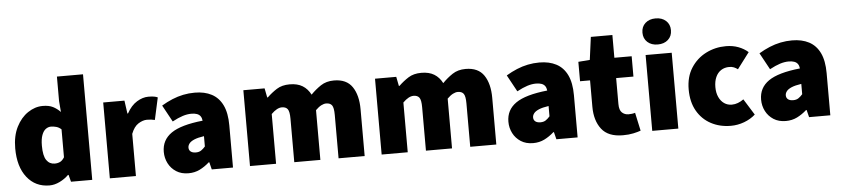

<svg xmlns="http://www.w3.org/2000/svg" viewBox="-44 -991 5530 1261"><g transform="rotate(-5 2721.0 -361.0)"><path d="M240 12Q147 12 91.5 -58.5Q36 -129 36 -250Q36 -332 65.5 -390.5Q95 -449 142 -480.5Q189 -512 240 -512Q281 -512 307.5 -498.5Q334 -485 356 -462L350 -534V-696H522V0H382L370 -46H366Q341 -21 307 -4.5Q273 12 240 12ZM286 -128Q306 -128 321.5 -135.5Q337 -143 350 -164V-348Q335 -362 317 -367Q299 -372 282 -372Q264 -372 248 -360.5Q232 -349 222 -322.5Q212 -296 212 -252Q212 -185 232 -156.5Q252 -128 286 -128Z M638 0V-500H778L790 -414H794Q822 -465 860.5 -488.5Q899 -512 936 -512Q959 -512 973.5 -509.5Q988 -507 998 -502L966 -356Q953 -359 942 -360.5Q931 -362 914 -362Q887 -362 857.5 -343.5Q828 -325 810 -278V0Z M1156 12Q1109 12 1075.5 -9.5Q1042 -31 1024 -66Q1006 -101 1006 -142Q1006 -220 1070 -264.5Q1134 -309 1278 -324Q1276 -342 1268 -353.5Q1260 -365 1245 -370.5Q1230 -376 1208 -376Q1181 -376 1151 -366.5Q1121 -357 1082 -336L1022 -446Q1057 -467 1093 -482Q1129 -497 1166 -504.5Q1203 -512 1242 -512Q1307 -512 1353.5 -487.5Q1400 -463 1425 -411.5Q1450 -360 1450 -278V0H1310L1298 -48H1294Q1264 -21 1230.5 -4.5Q1197 12 1156 12ZM1216 -120Q1237 -120 1251 -129.5Q1265 -139 1278 -154V-222Q1237 -216 1213.5 -206Q1190 -196 1180 -183Q1170 -170 1170 -156Q1170 -139 1182 -129.5Q1194 -120 1216 -120Z M1562 0V-500H1702L1714 -439H1718Q1748 -468 1782.5 -490Q1817 -512 1868 -512Q1919 -512 1952.5 -491.5Q1986 -471 2006 -432Q2037 -464 2073 -488Q2109 -512 2160 -512Q2243 -512 2280.5 -456.5Q2318 -401 2318 -308V0H2146V-286Q2146 -334 2134 -350Q2122 -366 2096 -366Q2081 -366 2063.5 -357Q2046 -348 2026 -328V0H1854V-286Q1854 -334 1842 -350Q1830 -366 1804 -366Q1772 -366 1734 -328V0Z M2430 0V-500H2570L2582 -439H2586Q2616 -468 2650.5 -490Q2685 -512 2736 -512Q2787 -512 2820.5 -491.5Q2854 -471 2874 -432Q2905 -464 2941 -488Q2977 -512 3028 -512Q3111 -512 3148.5 -456.5Q3186 -401 3186 -308V0H3014V-286Q3014 -334 3002 -350Q2990 -366 2964 -366Q2949 -366 2931.5 -357Q2914 -348 2894 -328V0H2722V-286Q2722 -334 2710 -350Q2698 -366 2672 -366Q2640 -366 2602 -328V0Z M3428 12Q3381 12 3347.5 -9.5Q3314 -31 3296 -66Q3278 -101 3278 -142Q3278 -220 3342 -264.5Q3406 -309 3550 -324Q3548 -342 3540 -353.5Q3532 -365 3517 -370.5Q3502 -376 3480 -376Q3453 -376 3423 -366.5Q3393 -357 3354 -336L3294 -446Q3329 -467 3365 -482Q3401 -497 3438 -504.5Q3475 -512 3514 -512Q3579 -512 3625.5 -487.5Q3672 -463 3697 -411.5Q3722 -360 3722 -278V0H3582L3570 -48H3566Q3536 -21 3502.5 -4.5Q3469 12 3428 12ZM3488 -120Q3509 -120 3523 -129.5Q3537 -139 3550 -154V-222Q3509 -216 3485.5 -206Q3462 -196 3452 -183Q3442 -170 3442 -156Q3442 -139 3454 -129.5Q3466 -120 3488 -120Z M4020 12Q3923 12 3879.5 -44.5Q3836 -101 3836 -192V-366H3770V-494L3846 -500L3866 -650H4008V-500H4122V-366H4008V-195Q4008 -154 4026 -138Q4044 -122 4068 -122Q4080 -122 4091.5 -123.5Q4103 -125 4112 -128L4138 -8Q4119 -1 4089 5.5Q4059 12 4020 12Z M4214 0V-500H4386V0ZM4300 -562Q4258 -562 4232 -585.5Q4206 -609 4206 -648Q4206 -687 4232 -710.5Q4258 -734 4300 -734Q4342 -734 4368 -710.5Q4394 -687 4394 -648Q4394 -609 4368 -585.5Q4342 -562 4300 -562Z M4732 12Q4659 12 4601 -19Q4543 -50 4509.5 -108.5Q4476 -167 4476 -250Q4476 -333 4513.5 -391.5Q4551 -450 4612 -481Q4673 -512 4744 -512Q4789 -512 4826 -498Q4863 -484 4890 -460L4810 -354Q4798 -363 4785 -368.5Q4772 -374 4754 -374Q4723 -374 4700 -359Q4677 -344 4664.5 -316Q4652 -288 4652 -250Q4652 -212 4665 -184Q4678 -156 4700 -141Q4722 -126 4750 -126Q4771 -126 4790.5 -133.5Q4810 -141 4828 -154L4894 -48Q4863 -20 4820 -4Q4777 12 4732 12Z M5094 12Q5047 12 5013.5 -9.5Q4980 -31 4962 -66Q4944 -101 4944 -142Q4944 -220 5008 -264.5Q5072 -309 5216 -324Q5214 -342 5206 -353.5Q5198 -365 5183 -370.5Q5168 -376 5146 -376Q5119 -376 5089 -366.5Q5059 -357 5020 -336L4960 -446Q4995 -467 5031 -482Q5067 -497 5104 -504.5Q5141 -512 5180 -512Q5245 -512 5291.5 -487.5Q5338 -463 5363 -411.5Q5388 -360 5388 -278V0H5248L5236 -48H5232Q5202 -21 5168.5 -4.5Q5135 12 5094 12ZM5154 -120Q5175 -120 5189 -129.5Q5203 -139 5216 -154V-222Q5175 -216 5151.5 -206Q5128 -196 5118 -183Q5108 -170 5108 -156Q5108 -139 5120 -129.5Q5132 -120 5154 -120Z"/></g></svg>

Font: Source Sans 3 Black
Style: Regular
Weight: 900
Designer: Paul D. Hunt
Foundry: Adobe
Version: Version 3.046;hotconv 1.0.118;makeotfexe 2.5.65603